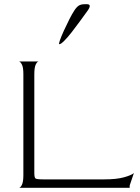

<svg xmlns="http://www.w3.org/2000/svg" viewBox="-20 -892 666 912"><path d="M70 0Q77 0 84 -14Q91 -28 91 -60V-540Q91 -572 84 -585.5Q77 -599 70 -600H164Q157 -600 150 -586Q143 -572 143 -539V-71Q143 -49 148.5 -44.5Q154 -40 184 -40H476Q534 -40 569.5 -50Q605 -60 616 -70L596 -11V0ZM262 -682Q258 -682 264.5 -700.5Q271 -719 283.5 -746.5Q296 -774 309.5 -800.5Q323 -827 333 -842Q344 -859 354.5 -865.5Q365 -872 382 -872H393Q418 -872 396 -841Q380 -819 360 -791.5Q340 -764 320.5 -739Q301 -714 285 -698Q269 -682 262 -682Z"/></svg>

Font: Red Rose Light
Style: Regular
Weight: 300
Designer: Jaikishan Patel
Version: Version 1.001; ttfautohint (v1.8.3)